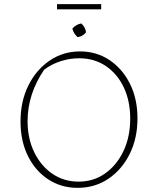

<svg xmlns="http://www.w3.org/2000/svg" viewBox="-20 -899 761 926"><path d="M354 7Q275 7 212.5 -34Q150 -75 114.5 -147Q79 -219 79 -313Q79 -410 116.5 -486Q154 -562 219 -606.5Q284 -651 366 -651Q446 -651 508.5 -609Q571 -567 607 -494.5Q643 -422 643 -328Q643 -232 605.5 -156.5Q568 -81 503 -37Q438 7 354 7ZM359 -23Q431 -23 487 -62.5Q543 -102 575.5 -170.5Q608 -239 608 -327Q608 -412 577 -477.5Q546 -543 490.5 -580.5Q435 -618 361 -618Q317 -618 273 -604Q229 -590 193 -563Q113 -445 113 -315Q113 -231 145 -165Q177 -99 232.5 -61Q288 -23 359 -23ZM255 -854V-879H468V-854ZM372 -786Q392 -768 395 -743Q379 -723 354 -720Q335 -737 329 -761Q346 -781 372 -786Z"/></svg>

Font: Piazzolla Thin
Style: Regular
Weight: 100
Designer: Juan Pablo del Peral
Foundry: Huerta Tipografica
Version: Version 1.330